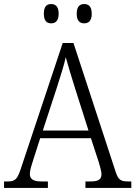

<svg xmlns="http://www.w3.org/2000/svg" viewBox="-21 -926 667 946"><path d="M394 -811C415 -811 431 -823 431 -858C431 -895 415 -906 394 -906C373 -906 357 -895 357 -858C357 -823 373 -811 394 -811ZM231 -811C252 -811 268 -823 268 -858C268 -895 252 -906 231 -906C210 -906 195 -895 195 -858C195 -823 210 -811 231 -811ZM-1 0H215V-32H184C140 -32 126 -45 126 -70C126 -87 137 -121 143 -139L177 -245H427L464 -132C469 -114 479 -84 479 -69C479 -44 467 -32 425 -32H400V0H626V-32H612C573 -32 562 -40 549 -79L341 -714H288L84 -102C65 -43 55 -32 17 -32H-1ZM190 -283 259 -494C276 -548 295 -606 303 -644C314 -603 332 -545 351 -484L415 -283Z"/></svg>

Font: Noto Serif Georgian SemiCondensed Light
Style: Regular
Weight: 300
Width: 4
Designer: Monotype Design Team, Akaki Razmadze
Foundry: Google LLC
Version: Version 2.003